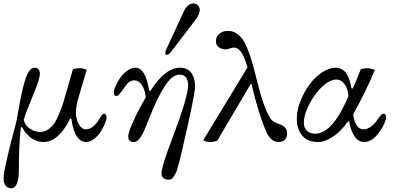

<svg xmlns="http://www.w3.org/2000/svg" viewBox="-28 -791 2220 1080"><path d="M-7.8 211.4Q-7.8 160.2 64.5 -108.4Q71.8 -150.4 76.9 -178.5Q82 -206.5 88.4 -238.8Q94.7 -271 99.6 -291.3Q104.5 -311.5 110.8 -333Q117.2 -354.5 123 -367.2Q128.9 -379.9 136 -390.6Q143.1 -401.4 151.1 -405.8Q159.2 -410.2 168 -410.2Q182.6 -410.2 189.5 -399.9Q196.3 -389.6 196.3 -376Q196.3 -346.2 156.2 -251Q120.6 -166.5 105.5 -117.7Q111.8 -85.9 139.6 -67.4Q167.5 -48.8 197.3 -48.8Q245.6 -48.8 280.8 -102.5Q291.5 -119.1 306.2 -154.8Q320.8 -190.4 326.7 -209.5L382.3 -402.3Q401.4 -407.2 422.4 -407.2Q442.9 -407.2 459.5 -397.9L410.2 -230Q405.8 -216.3 402.3 -193.6Q398.9 -170.9 398.9 -161.1Q398.9 -120.1 415.5 -91.8Q432.1 -63.5 453.1 -63.5Q495.1 -63.5 527.3 -116.7Q533.2 -126.5 536.1 -131.1Q539.1 -135.7 543.2 -141.4Q547.4 -147 550.5 -149.2Q553.7 -151.4 556.6 -151.4Q571.3 -151.4 571.3 -130.9Q571.3 -117.7 561.8 -94.7Q552.2 -71.8 537.4 -48.8Q522.5 -25.9 500.7 -9Q479 7.8 457.5 7.8Q437.5 7.8 421.6 -4.6Q405.8 -17.1 396.5 -37.8Q387.2 -58.6 381.8 -78.9Q376.5 -99.1 374 -121.6L366.2 -125Q357.9 -105 344.5 -83.5Q331.1 -62 312.3 -40.8Q293.5 -19.5 268.6 -5.9Q243.7 7.8 218.3 7.8Q193.4 7.8 171.4 -1.5Q149.4 -10.7 134.5 -25.4Q119.6 -40 110.6 -52.5Q101.6 -64.9 96.2 -76.2L89.4 -74.7Q78.1 17.6 78.1 161.1Q78.1 268.1 34.7 268.1Q16.6 268.1 4.4 253.9Q-7.8 239.7 -7.8 211.4Z M901.4 -493.2Q901.4 -502.4 912.1 -523.9L1004.9 -724.6Q1026.9 -771.5 1059.6 -771.5Q1075.7 -771.5 1085.7 -760.3Q1095.7 -749 1095.7 -734.9Q1095.7 -711.4 1070.3 -678.2L939 -505.4Q919.9 -482.4 912.1 -482.4Q901.4 -482.4 901.4 -493.2ZM612.3 -271.5Q612.3 -284.7 622.3 -307.4Q632.3 -330.1 648.4 -353.3Q664.6 -376.5 687.7 -393.3Q710.9 -410.2 733.9 -410.2Q790.5 -410.2 811 -281.7L817.9 -279.8Q900.9 -410.2 985.4 -410.2Q1026.9 -410.2 1048.1 -380.9Q1069.3 -351.6 1069.3 -305.7Q1069.3 -258.8 995.1 59.6Q987.3 92.8 983.4 108.4Q979.5 124 973.1 146.7Q966.8 169.4 962.2 179.4Q957.5 189.5 950.4 200.7Q943.4 211.9 935.8 215.8Q928.2 219.7 918.5 219.7Q903.3 219.7 891.8 210.9Q880.4 202.1 880.4 185.5Q880.4 146.5 941.4 -13.2Q1030.3 -246.6 1030.3 -312Q1030.3 -321.3 1028.6 -330.1Q1026.9 -338.9 1022.2 -348.9Q1017.6 -358.9 1007.1 -365Q996.6 -371.1 981.4 -371.1Q940.9 -371.1 899.2 -307.1Q857.4 -243.2 811 -125.5Q800.8 -99.6 795.2 -85.7Q789.6 -71.8 781.5 -53.7Q773.4 -35.6 767.6 -26.6Q761.7 -17.6 754.4 -8.5Q747.1 0.5 739.5 4.2Q731.9 7.8 723.6 7.8Q693.4 7.8 693.4 -23.4Q693.4 -46.9 723.6 -112.8Q753.9 -178.7 792 -243.7Q787.6 -286.1 770.3 -312.5Q752.9 -338.9 727.5 -338.9Q710.4 -338.9 697.8 -329.1Q685.1 -319.3 669.4 -295.9Q639.6 -251 627.9 -251Q612.3 -251 612.3 -271.5Z M1115.2 -2 1364.3 -412.1Q1356.9 -437.5 1348.1 -460Q1322.3 -523.4 1289.1 -523.4Q1274.9 -523.4 1264.2 -518.1Q1254.4 -513.2 1238.3 -513.2Q1219.7 -513.2 1203.1 -525.1Q1186.5 -537.1 1186.5 -559.6Q1186.5 -584 1205.6 -600.6Q1224.6 -617.2 1254.4 -617.2Q1284.7 -617.2 1309.1 -598.4Q1333.5 -579.6 1347.2 -553.2Q1362.3 -524.9 1376.5 -483.4Q1390.6 -441.9 1397.9 -414.3Q1405.3 -386.7 1417 -339.4Q1455.6 -182.6 1491.2 -127.9Q1501 -113.3 1512 -106.4Q1522.9 -99.6 1543.5 -92.8Q1586.9 -79.1 1586.9 -40Q1586.9 -17.1 1574.5 -4.6Q1562 7.8 1538.6 7.8Q1516.1 7.8 1498.3 -8.3Q1480.5 -24.4 1469.7 -49.8Q1422.4 -161.6 1386.7 -318.8H1382.3L1194.3 0Q1173.8 7.8 1153.8 7.8Q1133.8 7.8 1115.2 -2Z M1641.6 -123Q1641.6 -171.4 1662.1 -222.9Q1682.6 -274.4 1714.8 -317.9Q1748.5 -362.8 1787.6 -386.5Q1826.7 -410.2 1859.9 -410.2Q1877.4 -410.2 1891.6 -403.1Q1905.8 -396 1914.8 -385.3Q1923.8 -374.5 1930.9 -358.4Q1938 -342.3 1941.9 -327.4Q1945.8 -312.5 1948.7 -293.9L1955.6 -293Q1976.6 -335 2001.5 -402.3Q2018.1 -407.2 2037.6 -407.2Q2057.6 -407.2 2080.1 -397.5Q2038.1 -292 1959 -148.4Q1962.4 -112.3 1977.5 -87.9Q1992.7 -63.5 2014.6 -63.5Q2034.2 -63.5 2052 -74.5Q2069.8 -85.4 2079.6 -97.2Q2089.4 -108.9 2103.5 -129.4Q2119.1 -151.4 2128.9 -151.4Q2143.6 -151.4 2143.6 -130.9Q2143.6 -122.1 2137.7 -106Q2131.8 -89.8 2120.4 -70.3Q2108.9 -50.8 2094.5 -33.2Q2080.1 -15.6 2060.3 -3.9Q2040.5 7.8 2020.5 7.8Q1985.8 7.8 1964.1 -27.6Q1942.4 -63 1936 -108.9L1928.7 -106.9Q1909.2 -79.6 1886 -55.7Q1862.8 -31.7 1827.9 -12Q1793 7.8 1760.3 7.8Q1701.7 7.8 1671.6 -28.8Q1641.6 -65.4 1641.6 -123ZM1681.2 -102.5Q1681.2 -70.8 1698.7 -54.9Q1716.3 -39.1 1745.1 -39.1Q1842.8 -39.1 1932.1 -250Q1930.2 -272.5 1923.3 -292.5Q1916.5 -312.5 1900.6 -328.1Q1884.8 -343.8 1862.3 -343.8Q1840.3 -343.8 1811.5 -325.2Q1782.7 -306.6 1754.4 -271Q1723.1 -231.9 1702.1 -184.8Q1681.2 -137.7 1681.2 -102.5Z"/></svg>

Font: Theano Old Style
Style: Regular
Weight: 400
Designer: Alexey Kryukov
Version: Version 2.00